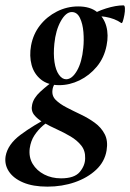

<svg xmlns="http://www.w3.org/2000/svg" viewBox="-67 -416 487 717"><path d="M110 281Q56 281 19.5 265.5Q-17 250 -34 224Q-51 198 -46 167Q-38 123 9.5 87.5Q57 52 123 18L130 26Q112 37 93.5 53Q75 69 61.5 89.5Q48 110 44 138Q40 171 55 196Q70 221 98 235.5Q126 250 161 250Q211 250 231 226Q251 202 251 175Q252 147 236.5 127.5Q221 108 196.5 93.5Q172 79 145.5 67Q119 55 96 42Q73 29 60.5 13Q48 -3 53 -25Q58 -50 83.5 -73.5Q109 -97 145 -123L152 -116Q143 -112 136.5 -101.5Q130 -91 129 -80Q126 -58 141 -43Q156 -28 181 -15Q206 -2 234.5 11.5Q263 25 287 42.5Q311 60 324 85Q337 110 331 146Q324 188 292 218Q260 248 212.5 264.5Q165 281 110 281ZM154 -98Q112 -98 86 -119Q60 -140 51 -173.5Q42 -207 49 -246Q57 -289 82.5 -321.5Q108 -354 145.5 -373Q183 -392 225 -392Q269 -392 295 -371.5Q321 -351 330 -318Q339 -285 331 -246Q322 -200 294.5 -167Q267 -134 230 -116Q193 -98 154 -98ZM180 -120Q202 -120 220.5 -152Q239 -184 244 -237Q247 -265 244.5 -296Q242 -327 231.5 -349Q221 -371 201 -371Q179 -371 160 -337Q141 -303 136 -253Q132 -214 136.5 -184Q141 -154 153 -137Q165 -120 180 -120ZM263 -346 262 -353Q292 -373 329 -384.5Q366 -396 394 -396Q399 -396 399.5 -385Q400 -374 397.5 -360.5Q395 -347 392 -337.5Q389 -328 386 -330Q362 -347 327 -353Q292 -359 263 -346Z"/></svg>

Font: Cormorant Garamond Light
Style: Italic
Weight: 300
Italic angle: -10°
Designer: Christian Thalmann (Catharsis Fonts)
Foundry: Catharsis Fonts
Version: Version 4.001